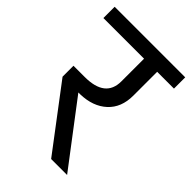

<svg xmlns="http://www.w3.org/2000/svg" viewBox="-216 -725 808 808"><g transform="rotate(45 188.0 -321.0)"><path d="M31 -279V-344H98Q220 -344 220 -440V-575H-22V-642H398V-575H298V-433Q298 -362 254 -321.5Q210 -281 136 -279H125L337 0H242Z"/></g></svg>

Font: Hind
Style: Regular
Weight: 400
Designer: Manushi Parikh, Satya Rajpurohit
Foundry: Indian Type Foundry
Version: Version 2.000;PS 1.0;hotconv 1.0.79;makeotf.lib2.5.61930